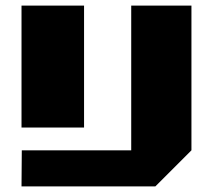

<svg xmlns="http://www.w3.org/2000/svg" viewBox="-20 -668 757 688"><path d="M58.1 -129.4H450.2V-647.9H666V-129.4L536.6 0H57.1ZM57.1 -210.9V-647.9H281.2V-210.9Z"/></svg>

Font: Black Ops One
Style: Regular
Weight: 400
Designer: James Grieshaber
Foundry: James Grieshaber
Version: Version 1.002